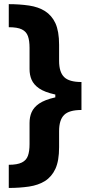

<svg xmlns="http://www.w3.org/2000/svg" viewBox="-20 -761 449 939"><path d="M378.4 -294.9V-223.1Q317.9 -223.1 293.5 -198.7Q269 -174.3 269 -119.6V-41Q269 25.4 251 64.5Q233.4 103 199.7 124.5Q167.5 144.5 122.1 151.4Q75.2 158.2 22.9 158.2V44.9Q64.5 44.9 86.9 33.7Q108.9 22.9 116.7 0.5Q124.5 -21.5 124.5 -56.2V-159.7Q124.5 -188.5 134.3 -211.4Q145 -236.3 171.4 -254.4Q199.7 -273.4 248 -284.2Q296.9 -294.9 378.4 -294.9ZM22.9 -627.9V-740.7Q75.2 -740.7 122.1 -733.9Q167.5 -727.1 199.7 -707Q233.4 -685.5 251 -647.5Q269 -607.9 269 -542V-463.4Q269 -408.7 293.5 -384.3Q317.9 -359.9 378.4 -359.9V-288.6Q296.9 -288.6 248 -299.3Q198.7 -310.1 171.4 -328.6Q145 -346.7 134.3 -371.6Q124.5 -394.5 124.5 -422.9V-526.9Q124.5 -562 116.7 -584Q108.9 -606.4 86.9 -617.2Q65.4 -627.9 22.9 -627.9ZM250.5 -359.9H378.4V-223.1H250.5Z"/></svg>

Font: My Font
Style: Bold
Weight: 500
Designer: Rasmus Andersson
Foundry: rsms
Version: Version 0.001